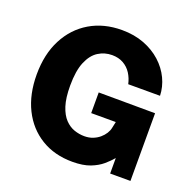

<svg xmlns="http://www.w3.org/2000/svg" viewBox="-129 -868 1029 1013"><g transform="rotate(20 385.0 -361.5)"><path d="M379 10Q278 10 202.8 -36Q127.5 -82 86.2 -165Q45 -248 45 -359Q45 -473 88.5 -557Q132 -641 209.5 -687Q287 -733 389 -733Q457.5 -733 513.2 -711.8Q569 -690.5 609.2 -654Q649.5 -617.5 671.5 -571.2Q693.5 -525 695 -475.5H516.5Q509.5 -507.5 492.8 -533.8Q476 -560 448.8 -575.5Q421.5 -591 385 -591Q343 -591 308 -569Q273 -547 252 -497.2Q231 -447.5 231 -364Q231 -295 245.2 -251Q259.5 -207 283 -182.5Q306.5 -158 335 -148.2Q363.5 -138.5 392 -138.5Q418.5 -138.5 439.8 -147Q461 -155.5 476.8 -169Q492.5 -182.5 502.5 -198.5Q512.5 -214.5 515.5 -230.5L523 -265.5H385V-381.5L702 -380V0H588V-87Q570 -65.5 543.8 -43Q517.5 -20.5 478 -5.2Q438.5 10 379 10Z"/></g></svg>

Font: Public Sans Thin ExtraBold
Style: Regular
Weight: 800
Version: Version 1.007